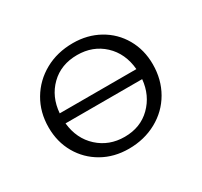

<svg xmlns="http://www.w3.org/2000/svg" viewBox="-98 -546 714 679"><g transform="rotate(-30 258.5 -206.5)"><path d="M474 -212Q474 -150 445.5 -100.5Q417 -51 366 -23Q315 5 252 5Q192 5 144.5 -22Q97 -49 70 -96Q43 -143 43 -202Q43 -264 72 -313Q101 -362 151.5 -390Q202 -418 266 -418Q325 -418 372.5 -391.5Q420 -365 447 -318Q474 -271 474 -212ZM102 -226H415Q409 -293 365.5 -333.5Q322 -374 258 -374Q192 -374 149.5 -332.5Q107 -291 102 -226ZM415 -185H102Q109 -119 153 -79Q197 -39 260 -39Q325 -39 367 -80.5Q409 -122 415 -185Z"/></g></svg>

Font: Ysabeau Infant Semilight
Style: Regular
Weight: 300
Designer: Christian Thalmann (Catharsis Fonts)
Version: Version 0.003